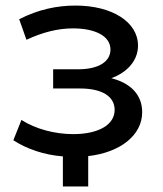

<svg xmlns="http://www.w3.org/2000/svg" viewBox="-20 -557 584 690"><path d="M491 -154C491 -215 451 -258 380 -276C438 -297 476 -340 476 -393C476 -479 381 -537 252 -537C184 -537 118 -523 49 -488L75 -414C133 -441 188 -455 242 -455C323 -455 377 -427 377 -379C377 -334 332 -308 261 -308H171V-239H268C346 -239 392 -211 392 -162C392 -108 333 -75 243 -75C178 -75 108 -93 57 -126L28 -53C77 -21 140 0 206 5V113H297V4C411 -9 491 -70 491 -154Z"/></svg>

Font: AWKNG-Font Medium
Style: Regular
Weight: 500
Designer: Awakening Church
Foundry: Awakening Church
Version: Version 1.700;PS 001.700;hotconv 1.0.88;makeotf.lib2.5.64775